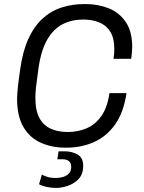

<svg xmlns="http://www.w3.org/2000/svg" viewBox="-20 -716 707 944"><path d="M301 10Q235 10 181 -14Q127 -38 95.5 -91Q64 -144 64 -230Q64 -252 68 -289Q72 -326 79 -373Q91 -462 119 -524Q147 -586 188.5 -624Q230 -662 282.5 -679Q335 -696 394 -696H401Q463 -696 515 -675Q567 -654 598.5 -607.5Q630 -561 630 -485Q630 -471 628.5 -456.5Q627 -442 625 -427H538Q540 -439 541 -450.5Q542 -462 542 -474Q542 -529 522 -560.5Q502 -592 467.5 -606Q433 -620 389 -620Q334 -620 289 -597.5Q244 -575 213 -522.5Q182 -470 169 -379Q165 -345 161.5 -321.5Q158 -298 156.5 -282Q155 -266 154.5 -255Q154 -244 154 -234Q154 -172 174 -135.5Q194 -99 230 -83Q266 -67 312 -67Q363 -67 405.5 -85Q448 -103 478 -145Q508 -187 518 -258H602Q588 -163 545.5 -103.5Q503 -44 441 -17Q379 10 307 10ZM257 208Q235 208 212 203.5Q189 199 172 190L186 142Q195 148 212 153.5Q229 159 256 159Q273 159 290 154Q307 149 318.5 137.5Q330 126 330 105Q330 85 318.5 76Q307 67 287 67H262L268 28H299Q333 28 361 43.5Q389 59 389 99Q389 141 366 164.5Q343 188 312.5 198Q282 208 257 208Z"/></svg>

Font: Chivo Medium Light
Style: Italic
Weight: 300
Italic angle: -8.05°
Version: Version 2.002